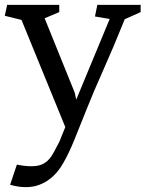

<svg xmlns="http://www.w3.org/2000/svg" viewBox="-26 -540 599 790"><path d="M218.8 42Q223.6 28.8 230 13.9Q236.3 -1 242.7 -17.1L62.5 -458L-6.3 -475.1L3.4 -520H217.8V-490.2L157.7 -464.8L281.7 -158.2L287.6 -129.9L425.3 -461.9L364.7 -472.2L374.5 -520H552.7V-490.2L487.3 -460.9Q440.4 -344.2 398.9 -251.7Q357.4 -159.2 328.6 -85.9Q301.8 -18.1 279.5 36.4Q257.3 90.8 235.4 128.9Q224.6 148.9 209.5 167Q194.3 185.1 175.5 199Q156.7 212.9 133.1 221.4Q109.4 230 79.6 230Q49.3 230 15.6 220.2L43.5 137.2Q75.7 144 102.5 144Q129.4 144 146.5 136.5Q163.6 128.9 175.5 115.5Q187.5 102.1 197 83.5Q206.5 64.9 218.8 42Z"/></svg>

Font: Brawler
Style: Regular
Weight: 400
Version: Version 1.000